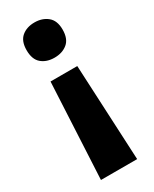

<svg xmlns="http://www.w3.org/2000/svg" viewBox="-191 -603 662 827"><g transform="rotate(-30 139.5 -189.5)"><path d="M230 -468Q230 -422 204.5 -401Q179 -380 140 -380Q101 -380 76 -401Q51 -422 51 -468Q51 -513 76 -534Q101 -555 140 -555Q178 -555 204 -534Q230 -513 230 -468ZM73 -300H206L229 176H49Z"/></g></svg>

Font: Noto Sans Arabic SemCond ExtBd
Style: Regular
Weight: 800
Width: 4
Designer: Monotype Design Team, Nadine Chahine, Nizar Qandah and Khaled Hosny
Foundry: Monotype Imaging Inc.
Version: Version 2.012; ttfautohint (v1.8.4.7-5d5b)